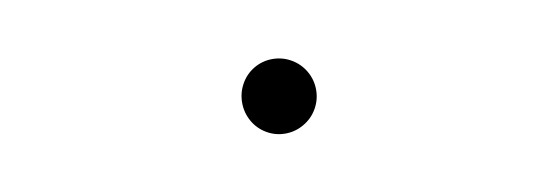

<svg xmlns="http://www.w3.org/2000/svg" viewBox="-28 -525 994 342"><g transform="rotate(-10 469.0 -353.5)"><path d="M402.3 -353.5Q402.3 -371.6 411.1 -387.2Q419.9 -402.8 435.3 -411.9Q450.7 -420.9 468.8 -420.9Q486.8 -420.9 502.4 -411.9Q518.1 -402.8 527.1 -387.2Q536.1 -371.6 536.1 -353.5Q536.1 -335.4 527.1 -319.8Q518.1 -304.2 502.4 -295.2Q486.8 -286.1 468.8 -286.1Q450.7 -286.1 435.3 -295.2Q419.9 -304.2 411.1 -319.8Q402.3 -335.4 402.3 -353.5Z"/></g></svg>

Font: Pretendard JP
Style: Regular
Weight: 400
Designer: Base glyphs from Inter by Rasmus Andersson; Hangeul glyphs from Noto Sans CJK(Source Han Sans) by Jang Soo-young and Kan
Foundry: Kil Hyung-jin
Version: Version 1.309